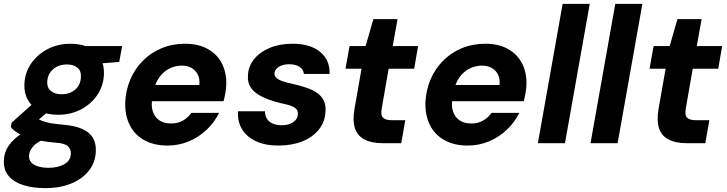

<svg xmlns="http://www.w3.org/2000/svg" viewBox="-50 -740 3755 992"><path d="M185 232Q118 232 69 216Q20 200 -6 168.5Q-32 137 -30 90Q-29 47 -5 12.5Q19 -22 61 -49.5Q103 -77 160 -96L198 -27Q147 -11 124 13.5Q101 38 100 64Q99 85 111.5 99Q124 113 147.5 120Q171 127 201 127Q249 127 282 108.5Q315 90 316 54Q317 31 301 15.5Q285 0 235 -3Q189 -7 152 -14.5Q115 -22 86 -32.5Q57 -43 37 -56Q17 -69 6 -83L10 -106L137 -220L229 -189L79 -62L132 -134Q143 -127 154 -121.5Q165 -116 180.5 -111Q196 -106 218.5 -102.5Q241 -99 274 -96Q336 -91 374.5 -74Q413 -57 430 -28Q447 1 445 41Q444 96 411 139.5Q378 183 319.5 207.5Q261 232 185 232ZM250 -147Q192 -147 152.5 -168Q113 -189 93.5 -224.5Q74 -260 76 -304Q78 -363 110 -410.5Q142 -458 195.5 -486Q249 -514 314 -514Q372 -514 411.5 -493Q451 -472 470 -437Q489 -402 487 -357Q485 -298 453.5 -250.5Q422 -203 369 -175Q316 -147 250 -147ZM268 -253Q311 -253 339 -277.5Q367 -302 368 -343Q370 -374 350 -390.5Q330 -407 296 -407Q253 -407 224.5 -382.5Q196 -358 194 -317Q193 -286 213.5 -269.5Q234 -253 268 -253ZM379 -405 374 -502H581L566 -420Z M815 12Q746 12 696 -15.5Q646 -43 620.5 -93.5Q595 -144 597 -212Q600 -274 623 -328.5Q646 -383 687 -425Q728 -467 784 -490.5Q840 -514 907 -514Q975 -514 1023.5 -487Q1072 -460 1096.5 -412Q1121 -364 1119 -302Q1118 -280 1114 -257.5Q1110 -235 1105 -217H696L711 -301H980Q983 -333 972 -355Q961 -377 939.5 -389Q918 -401 889 -401Q855 -401 824.5 -385.5Q794 -370 772 -339Q750 -308 742 -260L737 -231Q730 -194 739.5 -164.5Q749 -135 773 -118.5Q797 -102 834 -102Q870 -102 896 -117.5Q922 -133 939 -157H1082Q1059 -109 1018.5 -70.5Q978 -32 926.5 -10Q875 12 815 12Z M1389 12Q1318 12 1270 -11.5Q1222 -35 1199 -75Q1176 -115 1180 -165H1319Q1319 -144 1328.5 -127.5Q1338 -111 1358 -102Q1378 -93 1406 -93Q1432 -93 1450.5 -101Q1469 -109 1479 -122Q1489 -135 1489 -152Q1490 -168 1479.5 -178Q1469 -188 1450 -194.5Q1431 -201 1405 -206Q1371 -214 1339 -225.5Q1307 -237 1282 -253Q1257 -269 1243 -292Q1229 -315 1231 -348Q1232 -396 1262 -433.5Q1292 -471 1343.5 -492.5Q1395 -514 1461 -514Q1553 -514 1604 -472Q1655 -430 1653 -358H1520Q1518 -381 1498 -394.5Q1478 -408 1444 -408Q1411 -408 1390 -394.5Q1369 -381 1368 -360Q1368 -347 1379 -337Q1390 -327 1410.5 -320Q1431 -313 1461 -307Q1500 -298 1532.5 -287Q1565 -276 1587.5 -260.5Q1610 -245 1622 -222Q1634 -199 1632 -166Q1630 -112 1598 -71.5Q1566 -31 1512 -9.5Q1458 12 1389 12Z M1931 0Q1870 0 1833 -19.5Q1796 -39 1783.5 -79Q1771 -119 1782 -180L1818 -385H1735L1756 -502H1839L1879 -641H2004L1979 -502H2110L2090 -385H1958L1922 -178Q1916 -144 1929.5 -131.5Q1943 -119 1974 -119H2044L2023 0Z M2366 12Q2297 12 2247 -15.5Q2197 -43 2171.5 -93.5Q2146 -144 2148 -212Q2151 -274 2174 -328.5Q2197 -383 2238 -425Q2279 -467 2335 -490.5Q2391 -514 2458 -514Q2526 -514 2574.5 -487Q2623 -460 2647.5 -412Q2672 -364 2670 -302Q2669 -280 2665 -257.5Q2661 -235 2656 -217H2247L2262 -301H2531Q2534 -333 2523 -355Q2512 -377 2490.5 -389Q2469 -401 2440 -401Q2406 -401 2375.5 -385.5Q2345 -370 2323 -339Q2301 -308 2293 -260L2288 -231Q2281 -194 2290.5 -164.5Q2300 -135 2324 -118.5Q2348 -102 2385 -102Q2421 -102 2447 -117.5Q2473 -133 2490 -157H2633Q2610 -109 2569.5 -70.5Q2529 -32 2477.5 -10Q2426 12 2366 12Z M2729 0 2857 -720H2997L2869 0Z M3001 0 3129 -720H3269L3141 0Z M3502 0Q3441 0 3404 -19.5Q3367 -39 3354.5 -79Q3342 -119 3353 -180L3389 -385H3306L3327 -502H3410L3450 -641H3575L3550 -502H3681L3661 -385H3529L3493 -178Q3487 -144 3500.5 -131.5Q3514 -119 3545 -119H3615L3594 0Z"/></svg>

Font: DM Sans 16pt ExtraBold
Style: Italic
Weight: 800
Italic angle: -10°
Version: Version 4.004;gftools[0.9.30]